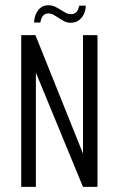

<svg xmlns="http://www.w3.org/2000/svg" viewBox="-20 -728 462 748"><path d="M62.7 0V-591H118.1L303.4 -129.4V-591H359.8V0H303.2L119.8 -445.1V0ZM256.3 -639.3Q242.8 -639.3 233.2 -643.8Q223.5 -648.3 209.5 -657.4Q201.1 -663 190.6 -669.3Q180.2 -675.6 168.2 -675.6Q155.9 -675.6 147.8 -666.8Q139.8 -658.1 137.3 -640.3H112.7Q114.2 -670.2 129 -688.9Q143.9 -707.5 168.8 -707.5Q182.5 -707.5 194.3 -702Q206.1 -696.5 217.7 -688.8Q228.2 -682.1 237.2 -677.5Q246.3 -672.8 256.5 -672.8Q269.7 -672.8 277.6 -680.9Q285.5 -689 288.3 -706H314.3Q313.6 -685.5 305.4 -670.3Q297.2 -655.2 284.5 -647.2Q271.8 -639.3 256.3 -639.3Z"/></svg>

Font: Alumni Sans SC Thin
Style: Regular
Weight: 100
Designer: Robert E. Leuschke
Foundry: Robert E. Leuschke
Version: Version 1.018